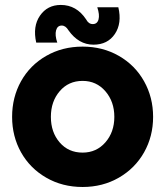

<svg xmlns="http://www.w3.org/2000/svg" viewBox="-20 -747 663 774"><path d="M356.9 -566.9Q296.9 -566.9 255.9 -625Q244.6 -644 229 -644Q211.4 -644 206.1 -624.8Q200.7 -605.5 210.9 -575.2H126Q111.3 -640.6 141.1 -683.8Q170.9 -727.1 225.1 -727.1Q288.6 -727.1 327.1 -668.9Q336.9 -649.9 354 -649.9Q372.1 -649.9 377.2 -668.7Q382.3 -687.5 372.1 -717.8H457Q472.2 -653.3 443.1 -610.1Q414.1 -566.9 356.9 -566.9ZM313 6.8Q231.4 6.8 166.3 -30.8Q101.1 -68.4 64.9 -132.8Q28.8 -197.3 28.8 -275.9Q28.8 -355 64.9 -419.7Q101.1 -484.4 166.3 -521.7Q231.4 -559.1 313 -559.1Q394 -559.1 459.2 -521.7Q524.4 -484.4 560.8 -419.4Q597.2 -354.5 597.2 -275.9Q597.2 -197.3 560.8 -132.8Q524.4 -68.4 459.2 -30.8Q394 6.8 313 6.8ZM313 -131.8Q368.7 -131.8 404.8 -173.1Q440.9 -214.4 440.9 -275.9Q440.9 -337.4 404.8 -379.2Q368.7 -420.9 313 -420.9Q256.3 -420.9 220.7 -379.4Q185.1 -337.9 185.1 -275.9Q185.1 -213.9 220.5 -172.9Q255.9 -131.8 313 -131.8Z"/></svg>

Font: Oakes Grotesk Bold
Style: Regular
Weight: 700
Designer: Samuel Oakes
Foundry: Samuel Oakes
Version: Version 1.000;PS 001.000;hotconv 1.0.88;makeotf.lib2.5.64775